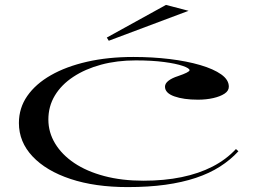

<svg xmlns="http://www.w3.org/2000/svg" viewBox="-20 -747 1050 782"><path d="M500 15Q367 15 267.5 -18Q168 -51 112.5 -110Q57 -169 57 -246Q57 -307 91 -356Q125 -405 187 -440.5Q249 -476 334.5 -495.5Q420 -515 523 -515Q601 -515 671 -506.5Q741 -498 795.5 -482Q850 -466 881 -444Q912 -422 912 -394Q912 -377 894.5 -365.5Q877 -354 848.5 -347.5Q820 -341 786 -341Q728 -341 690 -354.5Q652 -368 652 -394Q652 -407 666 -418Q680 -429 705 -437Q752 -453 752 -461Q752 -469 724.5 -478.5Q697 -488 648 -494.5Q599 -501 533 -501Q456 -501 391.5 -483.5Q327 -466 278.5 -434Q230 -402 203.5 -358Q177 -314 177 -260Q177 -208 204.5 -162.5Q232 -117 282.5 -83Q333 -49 404.5 -30Q476 -11 564 -11Q649 -11 719.5 -25.5Q790 -40 845.5 -68.5Q901 -97 941 -140L951 -131Q919 -96 876 -68.5Q833 -41 777.5 -22.5Q722 -4 653.5 5.5Q585 15 500 15ZM423 -581 415 -594 656 -727 748 -703Z"/></svg>

Font: Kalnia Expanded Light
Style: Regular
Weight: 300
Width: 7
Designer: Frida Medrano
Foundry: Frida Medrano
Version: Version 1.105